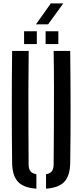

<svg xmlns="http://www.w3.org/2000/svg" viewBox="-20 -1098 482 1124"><path d="M51 -144.5Q49 -309 49 -472.2Q49 -635.5 51 -800H148Q146.5 -690.5 146.2 -579.2Q146 -468 146.5 -356.5Q147 -245 147.5 -135.5Q147.5 -109.5 158 -96Q168.5 -82.5 193 -78V6.5Q118 1.5 85 -34.2Q52 -70 51 -144.5ZM249.5 6.5V-78Q274 -82.5 284 -96.2Q294 -110 294 -135.5Q295 -245 295.5 -356.5Q296 -468 296 -579.2Q296 -690.5 294 -800H391Q393 -635.5 393.2 -472.2Q393.5 -309 391 -144.5Q390 -70 357 -34.2Q324 1.5 249.5 6.5ZM247 -840V-915H321.5V-840ZM121 -840V-915H195.5V-840ZM190.5 -955.5 277.5 -1078H350.5L261.5 -955.5Z"/></svg>

Font: Big Shoulders Stencil Text Thin SemiBold
Style: Regular
Weight: 600
Version: Version 2.001